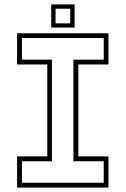

<svg xmlns="http://www.w3.org/2000/svg" viewBox="-20 -851 570 871"><path d="M57.5 0V-141.5H194.5V-558.5H57.5V-700H472V-558.5H335.5V-141.5H472V0ZM79.5 -22H450.5V-119.5H313V-580.5H450.5V-678.5H79.5V-580.5H215.5V-119.5H79.5ZM212.5 -726V-831H318.5V-726ZM232 -745H298.5V-811.5H232Z"/></svg>

Font: Tourney Thin ExtraLight
Style: Regular
Weight: 250
Version: Version 1.015